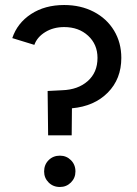

<svg xmlns="http://www.w3.org/2000/svg" viewBox="-20 -732 546 766"><path d="M170 -369 228 -372Q291 -374 330 -408.5Q369 -443 369 -501Q369 -555 331.5 -589.5Q294 -624 236 -624Q193 -624 160.5 -604Q128 -584 117 -553L29 -580Q49 -640 104 -676Q159 -712 236 -712Q302 -712 354 -685Q406 -658 435 -610Q464 -562 464 -501Q464 -417 410 -362.5Q356 -308 267 -300L266 -192H172ZM219 -111Q245 -111 263 -93Q281 -75 281 -48Q281 -22 263 -4Q245 14 219 14Q192 14 174 -4Q156 -22 156 -48Q156 -75 174 -93Q192 -111 219 -111Z"/></svg>

Font: Oak Sans Medium
Style: Regular
Weight: 500
Designer: Erik Kennedy, Walven
Foundry: Erik Kennedy, Walven
Version: Version 1.000